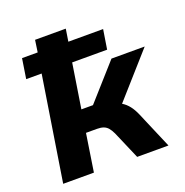

<svg xmlns="http://www.w3.org/2000/svg" viewBox="-127 -820 898 934"><g transform="rotate(-20 322.0 -352.5)"><path d="M43 0 128 -540H48L64 -643H145L154 -705H313L303 -641H483L467 -540H286L250 -310H310L472 -492H644L424 -244L401 -281Q427 -279 446 -267.5Q465 -256 480 -237Q495 -218 507 -190L588 0H426L364 -144Q355 -163 345.5 -174Q336 -185 322.5 -190Q309 -195 289 -195H232L202 0Z"/></g></svg>

Font: Nunito Sans 9pt ExtraBold
Style: Italic
Weight: 800
Italic angle: -9°
Version: Version 3.101;gftools[0.9.27]